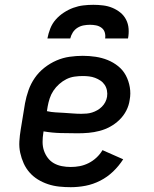

<svg xmlns="http://www.w3.org/2000/svg" viewBox="-20 -770 640 798"><path d="M274 8Q250 8 226 5.5Q202 3 179.5 -4.5Q157 -12 137.5 -24Q118 -36 103 -53Q88 -70 78.5 -91Q69 -112 64 -135Q59 -158 60.5 -182.5Q62 -207 66 -231L84 -341Q89 -368 98.5 -395Q108 -422 124.5 -446Q141 -470 164.5 -488.5Q188 -507 214.5 -518.5Q241 -530 269 -534Q297 -538 324 -538Q351 -538 377.5 -534Q404 -530 427.5 -520.5Q451 -511 471 -495Q491 -479 503 -456.5Q515 -434 519.5 -407.5Q524 -381 519 -355Q516 -332 505 -310.5Q494 -289 476.5 -272Q459 -255 438 -243.5Q417 -232 394 -226Q371 -220 348.5 -218Q326 -216 303 -216Q268 -216 232 -217Q196 -218 161 -224L160 -217Q157 -199 157 -180Q157 -161 162.5 -144.5Q168 -128 178.5 -114Q189 -100 204 -91.5Q219 -83 237 -79.5Q255 -76 274 -76Q293 -76 311.5 -79.5Q330 -83 348 -92Q366 -101 381 -115Q396 -129 406 -146L492 -108Q474 -80 450 -57Q426 -34 396.5 -19Q367 -4 336 2Q305 8 274 8ZM318 -297Q329 -297 340.5 -298Q352 -299 363 -302.5Q374 -306 384.5 -312Q395 -318 403.5 -326.5Q412 -335 417.5 -345.5Q423 -356 425 -368Q427 -381 424.5 -394Q422 -407 415 -417.5Q408 -428 397.5 -435Q387 -442 375 -446.5Q363 -451 350 -452.5Q337 -454 324 -454Q307 -454 289.5 -451.5Q272 -449 256 -441Q240 -433 226 -420.5Q212 -408 202 -393Q192 -378 186.5 -361Q181 -344 178 -327L175 -308Q193 -304 210.5 -303Q228 -302 246 -301Q264 -300 282 -298.5Q300 -297 318 -297ZM177 -610Q181 -631 189 -651.5Q197 -672 211.5 -688.5Q226 -705 245 -717.5Q264 -730 284.5 -737.5Q305 -745 326 -747.5Q347 -750 368 -750Q388 -750 408.5 -747.5Q429 -745 447 -737.5Q465 -730 480 -718Q495 -706 504 -688.5Q513 -671 514.5 -650.5Q516 -630 512 -610H417Q419 -623 415.5 -635Q412 -647 402 -654.5Q392 -662 379.5 -664.5Q367 -667 354 -667Q341 -667 327.5 -664.5Q314 -662 302 -654.5Q290 -647 282.5 -635Q275 -623 272 -610Z"/></svg>

Font: Iosevka Slab Medium Extended
Style: Italic
Weight: 500
Width: 7
Italic angle: -9°
Monospace: yes
Designer: Belleve Invis
Foundry: Belleve Invis
Version: Version 11.1.0; ttfautohint (v1.8.3)